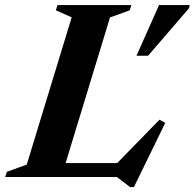

<svg xmlns="http://www.w3.org/2000/svg" viewBox="-52 -695 764 754"><path d="M380 -626.5 189 0H-31.5L-25 -20.5L53 -48.5L229.5 -627L167.5 -654.5L173.5 -675H464L457.5 -654.5ZM391 -37 574.5 -225 597 -212.5 474 39.5H458.5L407 0H97.5L116 -54.5H442.5ZM484 -476 572.5 -675H693L690.5 -663L529.5 -476Z"/></svg>

Font: Newsreader 24pt
Style: Bold Italic
Weight: 700
Italic angle: -17°
Designer: Hugues Gentile
Foundry: Production Type
Version: Version 1.003